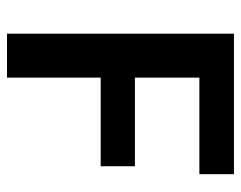

<svg xmlns="http://www.w3.org/2000/svg" viewBox="-88 -582 670 533"><g transform="rotate(90 246.5 -315.0)"><path d="M463 -630V-534H195V-355H441V-260H195V0H73V-630Z"/></g></svg>

Font: Mukta Mahee SemiBold
Style: Regular
Weight: 600
Designer: Shuchita Grover, Noopur Datye, Girish Dalvi, Yashodeep Gholap
Foundry: Ek Type
Version: Version 2.538;PS 1.000;hotconv 16.6.51;makeotf.lib2.5.65220;